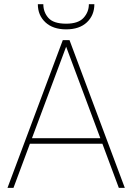

<svg xmlns="http://www.w3.org/2000/svg" viewBox="-20 -904 637 924"><path d="M551.8 0 472.7 -212.4H124L44.9 0H16.1L282.2 -710.9H314.5L580.6 0ZM133.8 -238.8H462.9L298.3 -679.2ZM407.7 -883.8H434.1Q434.1 -830.6 398.2 -796.6Q362.3 -762.7 298.3 -762.7Q234.9 -762.7 198.5 -796.6Q162.1 -830.6 162.1 -883.8H188.5Q188.5 -845.2 213.1 -817.6Q237.8 -790 298.3 -790Q356.4 -790 382.1 -818.1Q407.7 -846.2 407.7 -883.8Z"/></svg>

Font: Vazirmatn FD Thin
Style: Regular
Weight: 100
Designer: Saber Rastikerdar
Foundry: Saber Rastikerdar
Version: Version 33.003